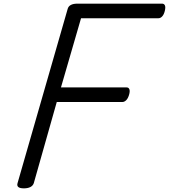

<svg xmlns="http://www.w3.org/2000/svg" viewBox="-20 -1018 926 1052"><path d="M111 14Q68 14 76 -14L351 -970Q355 -984 368.5 -991Q382 -998 404 -998H868Q879 -998 883.5 -988.5Q888 -979 883 -958Q878 -938 868.5 -928Q859 -918 848 -918H424L314 -539H674Q685 -539 689 -528.5Q693 -518 687 -498Q681 -478 671 -468.5Q661 -459 650 -459H291L165 -14Q160 0 146 7Q132 14 111 14Z"/></svg>

Font: Playwrite AU NSW
Style: Regular
Weight: 400
Designer: Veronika Burian, José Scaglione
Foundry: TypeTogether
Version: Version 1.002